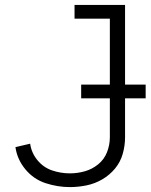

<svg xmlns="http://www.w3.org/2000/svg" viewBox="-20 -755 615 783"><path d="M265 8Q215 8 166 -8Q117 -24 83.5 -64.5Q50 -105 43 -155L103 -169Q108 -132 132.5 -102Q157 -72 192.5 -60Q228 -48 265 -48Q296 -48 326 -56.5Q356 -65 380.5 -85Q405 -105 416.5 -134.5Q428 -164 428 -195V-679H284V-735H490V-195Q490 -161 480.5 -127.5Q471 -94 449 -67.5Q427 -41 397 -23.5Q367 -6 333 1Q299 8 265 8ZM311 -354V-410H574V-354Z"/></svg>

Font: Jozsika Light
Style: Regular
Weight: 300
Monospace: yes
Designer: Belleve Invis
Foundry: Belleve Invis
Version: 2.1.0